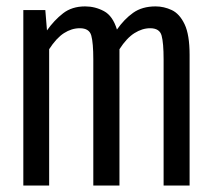

<svg xmlns="http://www.w3.org/2000/svg" viewBox="-20 -571 655 591"><path d="M459 -551.3Q484.6 -551.3 508.7 -540Q532.8 -528.7 548.2 -496.4Q563.6 -464.1 563.6 -402.1V0H483.6V-388.2Q483.6 -439 477.4 -461.5Q471.3 -484.1 442.1 -484.1Q417.9 -484.1 393.8 -469Q369.7 -453.8 347.7 -419.5V0H267.2V-388.2Q267.2 -439 261 -461.5Q254.9 -484.1 225.6 -484.1Q200.5 -484.1 176.9 -469Q153.3 -453.8 131.3 -419.5V0H51.8V-540H119.5L124.6 -477.4Q146.7 -508.7 174.1 -530Q201.5 -551.3 242.1 -551.3Q272.8 -551.3 300 -536.7Q327.2 -522.1 340 -480Q362.1 -511.8 389.7 -531.5Q417.4 -551.3 459 -551.3Z"/></svg>

Font: FiraCode Nerd Font Mono
Style: Regular
Weight: 400
Monospace: yes
Designer: Carrois Corporate, Edenspiekermann AG, Nikita Prokopov
Foundry: Carrois Corporate, Edenspiekermann AG, Nikita Prokopov
Version: Version 6.002;Nerd Fonts 3.4.0